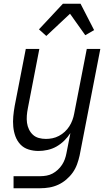

<svg xmlns="http://www.w3.org/2000/svg" viewBox="-20 -790 590 1020"><path d="M195 210H52V146H194Q210 146 227 143Q244 140 259 132Q274 124 287 112Q300 100 309.5 85.5Q319 71 324.5 55.5Q330 40 333 24L354 -83Q340 -61 321 -42.5Q302 -24 280 -11.5Q258 1 233 6.5Q208 12 184 12Q157 12 131.5 4Q106 -4 88.5 -22.5Q71 -41 62 -65.5Q53 -90 50.5 -117Q48 -144 50.5 -171.5Q53 -199 58 -227L117 -530H189L128 -215Q124 -195 122.5 -175.5Q121 -156 123.5 -137.5Q126 -119 134 -102.5Q142 -86 155 -74Q168 -62 186 -57Q204 -52 224 -52Q241 -52 258.5 -55.5Q276 -59 293 -68Q310 -77 324 -90Q338 -103 348 -118.5Q358 -134 364.5 -151.5Q371 -169 374 -186L441 -530H513L403 36Q398 59 389.5 82.5Q381 106 366.5 126.5Q352 147 332 164Q312 181 289 191.5Q266 202 242 206Q218 210 195 210ZM226 -599 187 -634 314 -770H408L480 -630L433 -603L352 -717Z"/></svg>

Font: Lode Term
Style: Italic
Weight: 400
Italic angle: -11°
Monospace: yes
Designer: Belleve Invis
Foundry: Belleve Invis
Version: Version 29.2.0